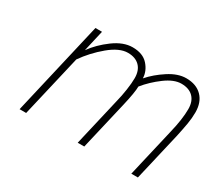

<svg xmlns="http://www.w3.org/2000/svg" viewBox="-102 -698 988 887"><g transform="rotate(30 392.0 -254.5)"><path d="M189 -500H224L198 -387Q231 -433 282.5 -471Q334 -509 383 -509Q438 -509 466 -477.5Q494 -446 495 -408Q528 -446 576.5 -477.5Q625 -509 669 -509Q723 -509 753.5 -478Q784 -447 784 -393Q784 -362 778.5 -330.5Q773 -299 764 -257L704 0H669L729 -258Q748 -336 748 -390Q748 -431 725.5 -453.5Q703 -476 662 -476Q623 -476 576.5 -441.5Q530 -407 496 -365Q496 -334 478 -257L418 0H383L443 -258Q451 -289 456.5 -326.5Q462 -364 462 -390Q462 -431 439.5 -453.5Q417 -476 377 -476Q332 -476 278 -431Q224 -386 185 -330L108 0H73Z"/></g></svg>

Font: Cairo ExtraLight
Style: Italic
Weight: 275
Italic angle: -13°
Designer: Mohamed Gaber, Accademia di Belle Arti di Urbino and others
Foundry: Kief Type Foundry, Accademia di Belle Arti di Urbino and others
Version: Version 3.011